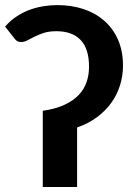

<svg xmlns="http://www.w3.org/2000/svg" viewBox="-34 -752 541 772"><path d="M-13.5 -645Q8.5 -670.5 34.8 -687.2Q61 -704 88.8 -713.8Q116.5 -723.5 144.2 -727.5Q172 -731.5 197 -731.5Q253 -731.5 301 -715.8Q349 -700 384.5 -669.2Q420 -638.5 440.2 -593Q460.5 -547.5 460.5 -488Q460.5 -447 448.5 -408.8Q436.5 -370.5 413.2 -338.2Q390 -306 355.5 -280.5Q321 -255 276 -239.5V0H138V-306.5Q189.5 -314 225 -330.5Q260.5 -347 282.5 -370.2Q304.5 -393.5 314.2 -422.2Q324 -451 324 -483.5Q324 -556 290.2 -591.2Q256.5 -626.5 193 -626.5Q163.5 -626.5 142.5 -619.8Q121.5 -613 105.2 -604.8Q89 -596.5 76.2 -589.8Q63.5 -583 51 -583Q35 -583 26 -595Z"/></svg>

Font: Lato 2
Style: Regular
Weight: 800
Designer: Lukasz Dziedzic with Adam Twardoch and Botio Nikoltchev
Foundry: tyPoland Lukasz Dziedzic
Version: Version 2.015; 2015-08-06; http://www.latofonts.com/